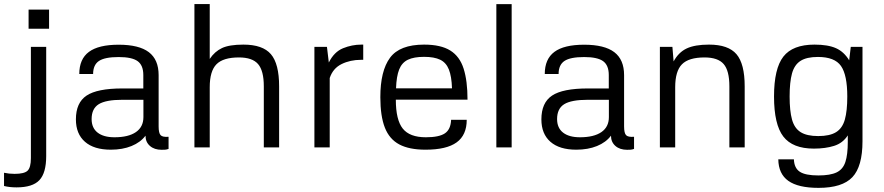

<svg xmlns="http://www.w3.org/2000/svg" viewBox="-54 -724 4344 943"><path d="M86.4 -676.8H187V-583H86.4ZM97.7 -493.7H172.9V42.5Q172.9 125.5 139.4 160.9Q106 196.3 27.3 196.3Q-6.8 196.3 -34.2 189.5V124.5Q-9.8 129.9 17.6 129.9Q65.4 129.9 81.5 114.3Q97.7 98.6 97.7 52.7Z M403.3 -360.4H335.4Q335.4 -434.1 382.8 -469.2Q430.2 -504.4 528.8 -504.4Q628.9 -504.4 677 -467.8Q725.1 -431.2 725.1 -355V-103Q725.1 -70.3 734.9 -60.1Q744.6 -49.8 773.9 -52.2V7.3Q764.6 10.7 757.3 11.2Q750 11.7 739.7 11.7Q704.1 11.7 682.4 -7.3Q660.6 -26.4 660.6 -57.6Q636.2 -24.9 592 -6.8Q547.9 11.2 490.2 11.2Q407.7 11.2 363.3 -27.6Q318.8 -66.4 318.8 -137.7Q318.8 -219.7 371.3 -254.6Q423.8 -289.6 547.4 -289.6H649.9V-355.5Q649.9 -403.3 622.1 -423.6Q594.2 -443.8 528.8 -443.8Q460.9 -443.8 432.1 -424.6Q403.3 -405.3 403.3 -360.4ZM650.4 -148.9V-233.9H546.9Q465.8 -233.9 430.9 -212.2Q396 -190.4 396 -139.2Q396 -95.7 425.3 -72.8Q454.6 -49.8 508.3 -49.8Q576.7 -49.8 613.5 -75.2Q650.4 -100.6 650.4 -148.9Z M900.9 0V-704.1H976.1V-434.6Q1000.5 -471.2 1036.4 -488Q1072.3 -504.9 1141.6 -504.9Q1236.3 -504.9 1276.6 -457.8Q1316.9 -410.6 1316.9 -299.8V0H1241.7V-299.8Q1241.7 -376.5 1213.6 -409.2Q1185.5 -441.9 1119.6 -441.9Q1042 -441.9 1009 -408.2Q976.1 -374.5 976.1 -295.9V0Z M1551.8 -493.7 1561 -417Q1586.9 -469.2 1630.9 -487.1Q1674.8 -504.9 1720.7 -504.9H1730V-430.2H1719.2Q1666 -430.2 1623.5 -409.2Q1581.1 -388.2 1565.4 -340.8V0H1490.2V-493.7Z M2035.6 11.2Q1956.1 11.2 1907.2 -14.6Q1858.4 -40.5 1836.2 -97.2Q1814 -153.8 1814 -246.6Q1814 -376 1861.6 -440.4Q1909.2 -504.9 2028.8 -504.9Q2111.3 -504.9 2157.7 -475.8Q2204.1 -446.8 2223.1 -386.7Q2242.2 -326.7 2242.2 -234.4H1890.1Q1890.1 -135.3 1924.1 -92.5Q1958 -49.8 2037.6 -49.8Q2102.5 -49.8 2131.1 -69.1Q2159.7 -88.4 2161.6 -135.7H2238.3Q2238.3 -60.5 2188.7 -24.7Q2139.2 11.2 2035.6 11.2ZM1891.1 -290H2166Q2164.1 -349.1 2150.6 -382.8Q2137.2 -416.5 2107.9 -430.7Q2078.6 -444.8 2028.8 -444.8Q1979 -444.8 1949.5 -430.7Q1919.9 -416.5 1906.5 -382.8Q1893.1 -349.1 1891.1 -290Z M2383.8 0V-703.6H2459V0Z M2689.5 -360.4H2621.6Q2621.6 -434.1 2668.9 -469.2Q2716.3 -504.4 2814.9 -504.4Q2915 -504.4 2963.1 -467.8Q3011.2 -431.2 3011.2 -355V-103Q3011.2 -70.3 3021 -60.1Q3030.8 -49.8 3060.1 -52.2V7.3Q3050.8 10.7 3043.5 11.2Q3036.1 11.7 3025.9 11.7Q2990.2 11.7 2968.5 -7.3Q2946.8 -26.4 2946.8 -57.6Q2922.4 -24.9 2878.2 -6.8Q2834 11.2 2776.4 11.2Q2693.8 11.2 2649.4 -27.6Q2605 -66.4 2605 -137.7Q2605 -219.7 2657.5 -254.6Q2710 -289.6 2833.5 -289.6H2936V-355.5Q2936 -403.3 2908.2 -423.6Q2880.4 -443.8 2814.9 -443.8Q2747.1 -443.8 2718.3 -424.6Q2689.5 -405.3 2689.5 -360.4ZM2936.5 -148.9V-233.9H2833Q2752 -233.9 2717 -212.2Q2682.1 -190.4 2682.1 -139.2Q2682.1 -95.7 2711.4 -72.8Q2740.7 -49.8 2794.4 -49.8Q2862.8 -49.8 2899.7 -75.2Q2936.5 -100.6 2936.5 -148.9Z M3187 0V-493.7H3248.5L3254.4 -422.4Q3278.8 -467.3 3318.8 -486.1Q3358.9 -504.9 3428.2 -504.9Q3522.9 -504.9 3563.2 -457.8Q3603.5 -410.6 3603.5 -299.8V0H3528.3V-299.8Q3528.3 -377 3500.2 -409.4Q3472.2 -441.9 3406.2 -441.9Q3328.6 -441.9 3295.4 -408.2Q3262.2 -374.5 3262.2 -295.9V0Z M3966.3 198.7Q3866.2 198.7 3817.9 164.3Q3769.5 129.9 3768.6 58.6H3845.2Q3846.7 101.6 3874.3 119.6Q3901.9 137.7 3965.3 137.7Q4023.9 137.7 4055.2 122.6Q4086.4 107.4 4098.1 71.3Q4109.9 35.2 4109.9 -27.3V-59.1Q4085.4 -21 4042.7 -7.6Q4000 5.9 3943.4 5.9Q3838.9 5.9 3793.2 -53.5Q3747.6 -112.8 3747.6 -250Q3747.6 -387.2 3793.5 -446Q3839.4 -504.9 3946.3 -504.9Q4012.7 -504.9 4052 -487.3Q4091.3 -469.7 4116.7 -427.7L4124.5 -493.7H4182.1V-30.3Q4182.1 93.3 4132.6 146Q4083 198.7 3966.3 198.7ZM3964.8 -55.7Q4021.5 -55.7 4052.5 -75Q4083.5 -94.2 4095.5 -137Q4107.4 -179.7 4107.4 -250Q4107.4 -356 4076.4 -400.1Q4045.4 -444.3 3963.4 -444.3Q3907.7 -444.3 3877.7 -425Q3847.7 -405.8 3835.9 -363.3Q3824.2 -320.8 3824.2 -250Q3824.2 -179.7 3835.9 -137Q3847.7 -94.2 3878.2 -75Q3908.7 -55.7 3964.8 -55.7Z"/></svg>

Font: Metrophobic
Style: Regular
Weight: 400
Designer: Vernon Adams
Foundry: Vernon Adams
Version: Version 3.200; ttfautohint (v1.8.4.7-5d5b);gftools[0.9.23]